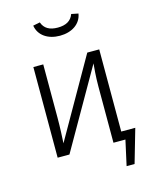

<svg xmlns="http://www.w3.org/2000/svg" viewBox="-131 -840 852 1070"><g transform="rotate(-15 295.0 -304.5)"><path d="M294 -653C363 -653 416 -688 425 -746L385 -754C372 -717 341 -700 294 -700C247 -700 217 -717 204 -754L164 -746C173 -688 225 -653 294 -653ZM485 -49V-523H416L157 -69C159 -101 162 -159 162 -216V-523H105V0H173L434 -456C432 -433 427 -384 427 -324V0H496L464 145H510L566 -49Z"/></g></svg>

Font: FiraGO Light
Style: Regular
Weight: 300
Designer: bBox Type
Foundry: bBox Type GmbH
Version: Version 1.001;PS 001.001;hotconv 1.0.88;makeotf.lib2.5.64775